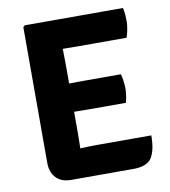

<svg xmlns="http://www.w3.org/2000/svg" viewBox="-78 -751 729 821"><g transform="rotate(-10 286.0 -340.0)"><path d="M77 -676 84 -683H227V-557.5Q227 -536.5 227.5 -520.5Q228 -504.5 228 -484V-193Q228 -174.5 227.5 -159Q227 -143.5 227 -124V2.5H164.5Q123.5 2.5 100.2 -21.5Q77 -45.5 77 -87ZM452.5 -405.5Q457 -391.5 459.2 -373.8Q461.5 -356 461.5 -343.5Q461.5 -330.5 459.2 -313.2Q457 -296 452.5 -281.5H295Q282.5 -281.5 260.2 -281.8Q238 -282 214.8 -282.5Q191.5 -283 175.5 -283V-404Q191.5 -404.5 214.8 -404.8Q238 -405 260.2 -405.2Q282.5 -405.5 295 -405.5ZM511 -683Q514.5 -666 515.5 -651Q516.5 -636 516.5 -623Q516.5 -610 513.2 -591.2Q510 -572.5 504 -555H295Q282.5 -555 260.2 -555.2Q238 -555.5 214.8 -556Q191.5 -556.5 175.5 -557V-683ZM535.5 -125.5Q535.5 -62 515.5 -29.8Q495.5 2.5 435 2.5H175.5V-120.5Q206.5 -122 235.2 -123.8Q264 -125.5 300 -125.5Z"/></g></svg>

Font: Signika Negative Light
Style: Bold
Weight: 700
Version: Version 2.001